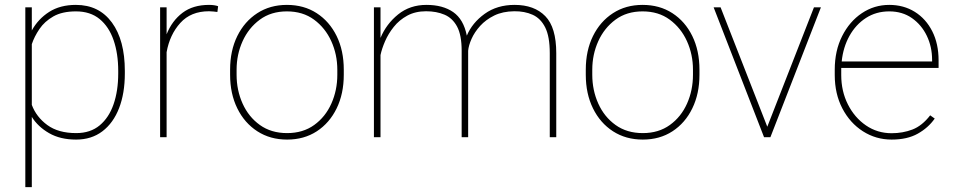

<svg xmlns="http://www.w3.org/2000/svg" viewBox="-20 -558 3877 781"><path d="M487.8 -269.5V-259.3Q487.8 -178.7 464.4 -118.2Q440.9 -57.6 396.5 -23.9Q352.1 9.8 289.6 9.8Q225.1 9.8 179.7 -16.4Q134.3 -42.5 109.4 -82.5V203.1H83V-528.3H109.4V-434.1Q135.3 -481 179.9 -509.5Q224.6 -538.1 288.6 -538.1Q382.8 -538.1 435.3 -466.3Q487.8 -394.5 487.8 -269.5ZM460.9 -259.3V-269.5Q460.9 -339.8 442.1 -394.5Q423.3 -449.2 385.3 -480.5Q347.2 -511.7 289.1 -511.7Q232.9 -511.7 197 -491.2Q161.1 -470.7 140.4 -439.9Q119.6 -409.2 109.4 -378.4V-131.3Q127.9 -82 172.6 -49.3Q217.3 -16.6 290 -16.6Q347.7 -16.6 385.5 -48.1Q423.3 -79.6 442.1 -134.3Q460.9 -189 460.9 -259.3Z M867.2 -532.7 864.3 -509.3Q856.4 -510.3 847.9 -511.2Q839.4 -512.2 830.1 -512.2Q756.3 -512.2 713.4 -464.6Q670.4 -417 657.7 -345.7V0H631.3V-528.3H657.7V-418.5Q679.7 -473.6 722.4 -505.9Q765.1 -538.1 830.1 -538.1Q842.3 -538.1 851.6 -536.6Q860.8 -535.2 867.2 -532.7Z M916 -253.9V-274.4Q916 -352.1 945.3 -411.4Q974.6 -470.7 1026.6 -504.4Q1078.6 -538.1 1147 -538.1Q1216.3 -538.1 1268.3 -504.4Q1320.3 -470.7 1349.4 -411.4Q1378.4 -352.1 1378.4 -274.4V-253.9Q1378.4 -176.8 1349.4 -117.2Q1320.3 -57.6 1268.6 -23.9Q1216.8 9.8 1147.9 9.8Q1079.1 9.8 1026.9 -23.9Q974.6 -57.6 945.3 -117.2Q916 -176.8 916 -253.9ZM942.4 -274.4V-253.9Q942.4 -190.9 966.8 -136.7Q991.2 -82.5 1037.1 -49.6Q1083 -16.6 1147.9 -16.6Q1212.4 -16.6 1258.1 -49.6Q1303.7 -82.5 1327.9 -136.7Q1352.1 -190.9 1352.1 -253.9V-274.4Q1352.1 -336.4 1327.6 -390.4Q1303.2 -444.3 1257.6 -478Q1211.9 -511.7 1147 -511.7Q1082.5 -511.7 1036.9 -478Q991.2 -444.3 966.8 -390.4Q942.4 -336.4 942.4 -274.4Z M1884.3 -351.6V0H1857.9V-351.6Q1857.9 -415 1839.4 -449.7Q1820.8 -484.4 1788.1 -498.3Q1755.4 -512.2 1713.4 -512.2Q1669.4 -512.2 1636.7 -494.4Q1604 -476.6 1581.8 -448.7Q1559.6 -420.9 1546.4 -390.4Q1533.2 -359.9 1527.8 -334V0H1501V-528.3H1527.8V-403.8Q1551.3 -460.4 1599.4 -499.3Q1647.5 -538.1 1714.8 -538.1Q1781.2 -538.1 1823.5 -508.8Q1865.7 -479.5 1878.9 -413.1Q1900.9 -465.3 1951.4 -501.7Q2002 -538.1 2073.2 -538.1Q2153.3 -538.1 2198 -492.4Q2242.7 -446.8 2242.7 -341.8V0H2216.3V-341.8Q2216.3 -409.2 2197.8 -446.3Q2179.2 -483.4 2146.5 -498Q2113.8 -512.7 2071.8 -512.2Q2024.9 -511.7 1990.5 -494.9Q1956.1 -478 1933.1 -452.6Q1910.2 -427.2 1898.2 -400.1Q1886.2 -373 1884.3 -351.6Z M2362.8 -253.9V-274.4Q2362.8 -352.1 2392.1 -411.4Q2421.4 -470.7 2473.4 -504.4Q2525.4 -538.1 2593.8 -538.1Q2663.1 -538.1 2715.1 -504.4Q2767.1 -470.7 2796.1 -411.4Q2825.2 -352.1 2825.2 -274.4V-253.9Q2825.2 -176.8 2796.1 -117.2Q2767.1 -57.6 2715.3 -23.9Q2663.6 9.8 2594.7 9.8Q2525.9 9.8 2473.6 -23.9Q2421.4 -57.6 2392.1 -117.2Q2362.8 -176.8 2362.8 -253.9ZM2389.2 -274.4V-253.9Q2389.2 -190.9 2413.6 -136.7Q2438 -82.5 2483.9 -49.6Q2529.8 -16.6 2594.7 -16.6Q2659.2 -16.6 2704.8 -49.6Q2750.5 -82.5 2774.7 -136.7Q2798.8 -190.9 2798.8 -253.9V-274.4Q2798.8 -336.4 2774.4 -390.4Q2750 -444.3 2704.3 -478Q2658.7 -511.7 2593.8 -511.7Q2529.3 -511.7 2483.6 -478Q2438 -444.3 2413.6 -390.4Q2389.2 -336.4 2389.2 -274.4Z M2911.1 -528.3 3101.1 -42.5 3291 -528.3H3319.3L3113.8 0H3087.9L2882.8 -528.3Z M3606.9 9.8Q3543 9.8 3490.2 -23.9Q3437.5 -57.6 3406.5 -116.9Q3375.5 -176.3 3375.5 -252.9V-274.4Q3375.5 -351.6 3405.5 -411.1Q3435.5 -470.7 3485.8 -504.4Q3536.1 -538.1 3597.2 -538.1Q3655.8 -538.1 3701.2 -509.8Q3746.6 -481.4 3772.2 -430.7Q3797.9 -379.9 3797.9 -312.5V-281.7H3401.9Q3401.9 -278.3 3401.9 -274.4V-252.9Q3401.9 -187 3429 -133.3Q3456.1 -79.6 3502.4 -47.9Q3548.8 -16.1 3606.9 -16.1Q3652.3 -16.1 3691.7 -31.2Q3731 -46.4 3763.7 -88.9L3782.2 -75.7Q3755.9 -38.1 3713.1 -14.2Q3670.4 9.8 3606.9 9.8ZM3597.2 -511.7Q3543.9 -511.7 3502.4 -484.9Q3460.9 -458 3435.3 -411.9Q3409.7 -365.7 3403.8 -308.1H3771.5V-314.5Q3771.5 -367.7 3750 -412.4Q3728.5 -457 3689.5 -484.4Q3650.4 -511.7 3597.2 -511.7Z"/></svg>

Font: Vazirmatn UI Thin
Style: Regular
Weight: 100
Designer: Saber Rastikerdar
Foundry: Saber Rastikerdar
Version: Version 33.003